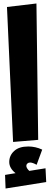

<svg xmlns="http://www.w3.org/2000/svg" viewBox="-20 -808 285 1101"><path d="M55 6 20 -768 189 -788 199 -6ZM245 236 12 273 9 195 69 185Q33 156 33 121Q33 84 61 58Q89 32 142 32Q184 32 222 50L190 137Q167 124 153 124Q143 124 137 129.5Q131 135 131 143Q131 156 148 172L241 157Z"/></svg>

Font: FiraGO Heavy
Style: Italic
Weight: 900
Italic angle: -8°
Designer: bBox Type GmbH
Foundry: bBox Type GmbH
Version: Version 1.001